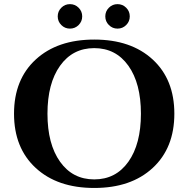

<svg xmlns="http://www.w3.org/2000/svg" viewBox="-20 -908 918 942"><path d="M365.7 -785.2Q348.1 -767.6 323.2 -767.6Q298.3 -767.6 280.8 -785.2Q263.2 -802.7 263.2 -827.6Q263.2 -852.5 280.8 -870.1Q298.3 -887.7 323.2 -887.7Q348.1 -887.7 365.7 -870.1Q383.3 -852.5 383.3 -827.6Q383.3 -802.7 365.7 -785.2ZM599.1 -785.2Q581.5 -767.6 556.6 -767.6Q531.7 -767.6 514.2 -785.2Q496.6 -802.7 496.6 -827.6Q496.6 -852.5 514.2 -870.1Q531.7 -887.7 556.6 -887.7Q581.5 -887.7 599.1 -870.1Q616.7 -852.5 616.7 -827.6Q616.7 -802.7 599.1 -785.2ZM155.3 -616Q261.7 -713.9 442.4 -713.9Q623 -713.9 729.2 -616Q835.4 -518.1 835.4 -350.1Q835.4 -182.1 729.2 -84Q623 14.2 442.4 14.2Q261.7 14.2 155.3 -84Q48.8 -182.1 48.8 -350.1Q48.8 -518.1 155.3 -616ZM274.7 -114.5Q336.4 -27.8 442.4 -27.8Q548.3 -27.8 609.9 -114.5Q671.4 -201.2 671.4 -350.1Q671.4 -499 609.9 -585.4Q548.3 -671.9 442.4 -671.9Q336.4 -671.9 274.7 -585.4Q212.9 -499 212.9 -350.1Q212.9 -201.2 274.7 -114.5Z"/></svg>

Font: Cinzel Bold
Style: Regular
Weight: 700
Designer: Natanael Gama
Version: Version 1.001;PS 001.001;hotconv 1.0.56;makeotf.lib2.0.21325